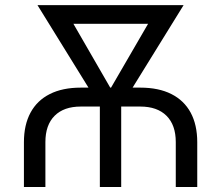

<svg xmlns="http://www.w3.org/2000/svg" viewBox="-20 -748 884 768"><path d="M75.7 0V-179.2Q75.7 -248.5 102.1 -297.4Q128.4 -346.2 179.2 -371.8Q230 -397.5 303.2 -397.5H541Q614.7 -397.5 665.5 -371.8Q716.3 -346.2 742.7 -297.4Q769 -248.5 769 -179.2V0H683.1V-179.7Q683.1 -248 646 -284.9Q608.9 -321.8 541 -321.8H303.2Q235.4 -321.8 198.5 -284.9Q161.6 -248 161.6 -179.7V0ZM379.4 0V-379.9H464.8V0ZM389.2 -308.1 129.9 -727.5H230.5L451.7 -344.2L437.5 -308.1ZM406.2 -308.1 395.5 -348.1 615.7 -727.5H714.4L455.1 -308.1ZM194.8 -652.8V-727.5H642.6V-652.8Z"/></svg>

Font: V-Inter
Style: Regular-375
Weight: 375
Designer: Rasmus Andersson
Foundry: rsms
Version: Version 4.000;git-4146feb